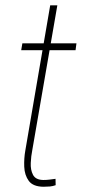

<svg xmlns="http://www.w3.org/2000/svg" viewBox="-20 -691 319 721"><path d="M267.1 -528.3 263.7 -502.4H59.6L64 -528.3ZM168.5 -670.9H195.3L101.1 -126.5Q96.7 -105 95.5 -79.1Q94.2 -53.2 104 -34.4Q113.8 -15.6 142.6 -15.1Q155.3 -15.1 166.5 -16.6Q177.7 -18.1 188.5 -19.5L189 4.4Q178.2 8.3 167.2 9.3Q156.2 10.3 143.1 10.3Q104 9.8 88.1 -11.7Q72.3 -33.2 71 -64.9Q69.8 -96.7 75.2 -126.5Z"/></svg>

Font: Roboto Condensed Thin
Style: Italic
Weight: 250
Italic angle: -12°
Designer: Christian Robertson
Foundry: Google
Version: Version 3.008; 2023